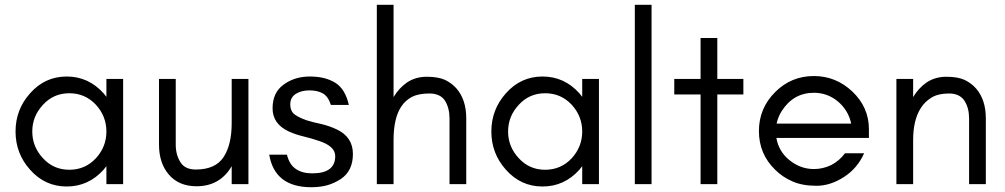

<svg xmlns="http://www.w3.org/2000/svg" viewBox="-20 -770 4203 803"><path d="M381 -332Q336 -380 270 -380Q204 -380 160 -332Q115 -284 115 -220Q115 -156 160 -108Q204 -60 270 -60Q336 -60 381 -108Q425 -156 425 -220Q425 -284 381 -332ZM425 0V-75L413 -60Q350 10 259 10Q168 10 106 -60Q45 -128 45 -220Q45 -312 106 -380Q168 -450 259 -450Q350 -450 413 -380L425 -365V-440H495V0Z M949 -75Q900 9 802 9Q728 9 686 -40Q645 -88 645 -165V-440H715V-165Q715 -122 735 -91Q754 -61 799 -61Q881 -61 915 -113Q949 -164 949 -256V-440H1019V0H949Z M1286 -45Q1382 -45 1382 -117Q1382 -159 1313 -181Q1284 -191 1251 -199Q1217 -207 1188 -220Q1154 -236 1137 -260Q1120 -284 1120 -317Q1120 -383 1166 -416Q1212 -450 1276 -450Q1340 -450 1382 -424Q1424 -398 1439 -331H1364Q1352 -368 1329 -380Q1307 -392 1274 -392Q1241 -392 1218 -378Q1194 -363 1194 -334Q1194 -304 1214 -290Q1233 -277 1262 -267Q1291 -258 1325 -251Q1358 -243 1388 -229Q1456 -197 1456 -126Q1456 -55 1405 -21Q1379 -4 1348 5Q1318 13 1282 13Q1129 13 1106 -123H1180Q1191 -80 1218 -63Q1244 -45 1286 -45Z M1556 0V-750H1626V-364Q1648 -401 1682 -425Q1718 -449 1765 -449Q1812 -449 1841 -436Q1870 -422 1890 -399Q1930 -352 1930 -275V0H1860V-275Q1860 -318 1841 -349Q1821 -379 1776 -379Q1731 -379 1703 -365Q1675 -350 1658 -324Q1626 -276 1626 -184V0Z M2371 -332Q2326 -380 2260 -380Q2194 -380 2150 -332Q2105 -284 2105 -220Q2105 -156 2150 -108Q2194 -60 2260 -60Q2326 -60 2371 -108Q2415 -156 2415 -220Q2415 -284 2371 -332ZM2415 0V-75L2403 -60Q2340 10 2249 10Q2158 10 2096 -60Q2035 -128 2035 -220Q2035 -312 2096 -380Q2158 -450 2249 -450Q2340 -450 2403 -380L2415 -365V-440H2485V0Z M2635 0V-750H2705V0Z M2800 -440H2910V-611H2980V-440H3089V-375H2980V0H2910V-375H2800Z M3614 -193H3227Q3237 -136 3282 -100Q3328 -63 3384 -63Q3422 -63 3457 -80Q3491 -98 3514 -129H3594Q3566 -66 3510 -30Q3453 7 3395 7Q3336 7 3295 -11Q3253 -29 3222 -60Q3154 -126 3154 -222Q3154 -317 3222 -385Q3289 -452 3384 -452Q3476 -452 3545 -387Q3614 -321 3614 -230ZM3540 -253Q3528 -309 3484 -346Q3440 -382 3384 -382Q3298 -382 3249 -305Q3234 -281 3228 -253Z M4033 -275Q4033 -318 4014 -348Q3994 -379 3949 -379Q3904 -379 3876 -362Q3848 -345 3831 -318Q3799 -268 3799 -184V0H3729V-440H3799V-364Q3821 -401 3855 -425Q3891 -449 3938 -449Q3985 -449 4014 -436Q4043 -422 4063 -399Q4103 -352 4103 -275V0H4033Z"/></svg>

Font: Glacial Indifference
Style: Regular
Weight: 400
Designer: Alfredo Marco Pradil
Version: Version 1.00